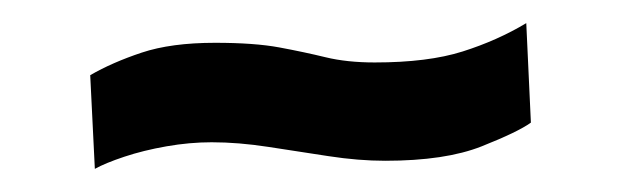

<svg xmlns="http://www.w3.org/2000/svg" viewBox="-20 -371 540 166"><path d="M62 -225 58 -306Q77 -317 102.5 -325.5Q128 -334 166 -334Q200 -334 221.5 -330Q243 -326 261.5 -321.5Q280 -317 304 -317Q350 -317 380 -326.5Q410 -336 435 -351L439 -265Q428 -257 396.5 -244.5Q365 -232 313 -232Q290 -232 264 -236Q238 -240 212 -244Q186 -248 163 -248Q144 -248 124 -244.5Q104 -241 87.5 -235.5Q71 -230 62 -225Z"/></svg>

Font: Truculenta ExtraBold
Style: Regular
Weight: 800
Version: Version 1.002